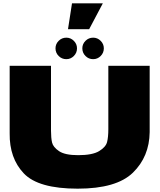

<svg xmlns="http://www.w3.org/2000/svg" viewBox="-20 -1122 960 1152"><path d="M630 -727H878V-329Q876 -182 777.5 -86Q679 10 446 10Q210 10 123 -81.5Q36 -173 38 -322V-727H286V-338Q286 -294 292.5 -266.5Q299 -239 334.5 -215Q370 -191 449 -191Q535 -191 575 -215.5Q615 -240 622.5 -270Q630 -300 630 -347ZM313 -832Q313 -858 332 -877Q351 -896 378 -896Q404 -896 423 -877Q442 -858 442 -832Q442 -805 423 -786Q404 -767 378 -767Q351 -767 332 -786Q313 -805 313 -832ZM474 -832Q474 -858 493 -877Q512 -896 539 -896Q565 -896 584 -877Q603 -858 603 -832Q603 -805 584 -786Q565 -767 539 -767Q512 -767 493 -786Q474 -805 474 -832ZM515 -947H388L412 -1102H597Z"/></svg>

Font: Mantou Sans
Style: Regular
Weight: 400
Designer: Mant0u / artakana
Foundry: Mant0u / artakana
Version: Version 1.001;October 22, 2023;FontCreator 14.0.0.2901 64-bi